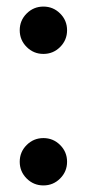

<svg xmlns="http://www.w3.org/2000/svg" viewBox="-20 -554 262 584"><path d="M40 -462Q40 -491.9 61.1 -512.9Q82.2 -534 112 -534Q141.9 -534 162.9 -512.9Q184 -491.9 184 -462Q184 -432.2 162.9 -411.1Q141.9 -390 112 -390Q82.2 -390 61.1 -411.1Q40 -432.2 40 -462ZM40 -62Q40 -91.9 61.1 -112.9Q82.2 -134 112 -134Q141.9 -134 162.9 -112.9Q184 -91.9 184 -62Q184 -32.2 162.9 -11.1Q141.9 10 112 10Q82.2 10 61.1 -11.1Q40 -32.2 40 -62Z"/></svg>

Font: Bodoni* 72 Medium
Style: Regular
Weight: 500
Version: Version 1.002; ttfautohint (v0.97) -l 8 -r 50 -G 200 -x 14 -